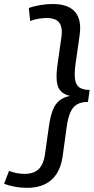

<svg xmlns="http://www.w3.org/2000/svg" viewBox="-66 -824 466 950"><path d="M196.1 -804.2Q246.2 -804.2 278.1 -786.9Q310.1 -769.5 322.7 -735.4Q335.3 -701.4 328 -649.9L307.1 -503.2Q301.4 -458.5 305.5 -431Q309.5 -403.5 327 -391.3Q344.5 -379.1 377.7 -379.1L369.2 -319.7Q335.9 -319.7 315.1 -307.5Q294.2 -295.3 282.3 -268.3Q270.5 -241.3 263.8 -195.5L243.7 -48.7Q236.4 1.7 214 36.3Q191.5 70.9 154.8 88.2Q118 105.5 67.9 105.5Q37.7 105.5 7 99.8Q-23.7 94.1 -45.8 85.4L-21.3 21.3Q-5.1 28.5 15.6 32.4Q36.3 36.3 55.4 36.3Q101.8 36.3 125.7 12.4Q149.5 -11.5 156.1 -57.2L176.5 -202.3Q183.2 -248 194.8 -278.4Q206.4 -308.8 227.6 -326.2Q248.8 -343.6 281 -349.3Q251.7 -355.8 235.4 -372.5Q219 -389.1 215.3 -419.8Q211.6 -450.4 217.5 -496.4L238 -641.6Q244.7 -687.1 227.6 -711Q210.5 -734.9 164.1 -734.9Q144.6 -734.9 122.6 -731Q100.5 -727.1 83.4 -719.9L76.5 -784.2Q101.3 -793.7 133.7 -799Q166.1 -804.2 196.1 -804.2Z"/></svg>

Font: Pathway Extreme 8pt Thin
Style: Italic
Weight: 100
Italic angle: -8°
Designer: Eduardo Rodriguez Tunni
Foundry: Eduardo Rodriguez Tunni
Version: Version 1.000